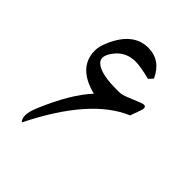

<svg xmlns="http://www.w3.org/2000/svg" viewBox="-158 -631 719 719"><g transform="rotate(45 202.0 -271.5)"><path d="M293.9 -454.1Q242.2 -467.3 215.8 -467.3Q165.5 -467.3 135.7 -429.7Q103.5 -388.7 127 -368.2Q156.2 -340.8 252.4 -342.8Q267.6 -342.8 288.1 -351.6Q321.3 -365.2 338.9 -372.1Q370.1 -383.8 357.9 -350.6L343.3 -310.1Q196.3 -248.5 75.2 -4.9Q53.7 -24.9 78.1 -83Q131.3 -209 189.9 -271.5Q78.1 -299.8 78.1 -389.2Q78.1 -410.2 90.8 -439.5Q133.3 -537.6 212.4 -537.6Q278.3 -537.6 309.1 -470.7Z"/></g></svg>

Font: Parastoo Print
Style: Print
Weight: 400
Foundry: Saber Rastikerdar (saber.rastikerdar@gmail.com)
Version: Version 1.0.0-alpha5